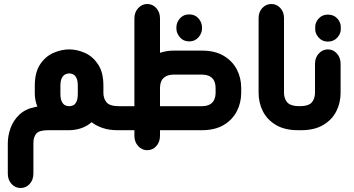

<svg xmlns="http://www.w3.org/2000/svg" viewBox="-20 -651 1768 960"><path d="M581 0H567Q526 0 493.5 -11Q461 -22 438 -40Q414 -19 384.5 -9.5Q355 0 326 0H221Q176 0 161.5 17Q147 34 147 64V217Q147 248 128.5 268.5Q110 289 83 289Q56 289 37.5 268.5Q19 248 19 217V66Q19 28 32.5 -10Q46 -48 76 -77Q106 -106 156 -116L167 -118Q161 -132 157.5 -149Q154 -166 154 -181V-223Q154 -289 180.5 -329Q207 -369 247 -386.5Q287 -404 326 -404Q365 -404 404.5 -386.5Q444 -369 470.5 -329Q497 -289 497 -223V-187Q497 -158 513 -139Q529 -120 577 -120H581ZM326 -120Q336 -120 346 -124.5Q356 -129 362.5 -143Q369 -157 369 -183V-221Q369 -247 362.5 -260.5Q356 -274 346 -279Q336 -284 326 -284Q316 -284 306 -279Q296 -274 289 -260.5Q282 -247 282 -221V-183Q282 -157 289 -143Q296 -129 306 -124.5Q316 -120 326 -120Z M780 0V28Q780 59 761.5 79.5Q743 100 716 100Q690 100 671 79.5Q652 59 652 28V0H569V-120H652V-559Q652 -590 671 -610.5Q690 -631 716 -631Q743 -631 761.5 -610.5Q780 -590 780 -559V-387Q795 -392 812 -395Q829 -398 849 -398H989Q1055 -398 1098.5 -372Q1142 -346 1164 -304Q1186 -262 1186 -211V-187Q1186 -137 1164 -94.5Q1142 -52 1098.5 -26Q1055 0 989 0ZM926 -444Q897 -444 879.5 -464.5Q862 -485 862 -508V-514Q862 -539 879.5 -559Q897 -579 926 -579Q955 -579 972.5 -559Q990 -539 990 -514V-508Q990 -485 972.5 -464.5Q955 -444 926 -444ZM780 -120H987Q1014 -120 1029.5 -129Q1045 -138 1051.5 -153.5Q1058 -169 1058 -188V-210Q1058 -230 1051.5 -245Q1045 -260 1029.5 -269Q1014 -278 987 -278H851Q825 -278 809 -269Q793 -260 786.5 -245Q780 -230 780 -210Z M1484 0H1470Q1404 0 1360 -26Q1316 -52 1294.5 -94.5Q1273 -137 1273 -187V-561Q1273 -591 1291.5 -611Q1310 -631 1337 -631Q1363 -631 1381.5 -611Q1400 -591 1400 -561V-187Q1400 -158 1416.5 -139Q1433 -120 1480 -120H1484Z M1619 -443Q1591 -443 1573 -463.5Q1555 -484 1556 -507V-513Q1555 -538 1573 -558Q1591 -578 1619 -578Q1649 -578 1667 -558Q1685 -538 1684 -513V-507Q1685 -484 1667 -463.5Q1649 -443 1619 -443ZM1472 0V-120H1476Q1523 -120 1539 -139Q1555 -158 1555 -187V-332Q1555 -363 1574 -383.5Q1593 -404 1619 -404Q1646 -404 1664.5 -383.5Q1683 -363 1683 -332V-187Q1683 -137 1661.5 -94.5Q1640 -52 1596 -26Q1552 0 1486 0Z"/></svg>

Font: Beiruti ExtraBold
Style: Regular
Weight: 800
Designer: Arlette Boutros
Foundry: Boutros
Version: Version 1.41